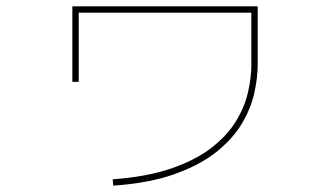

<svg xmlns="http://www.w3.org/2000/svg" viewBox="-20 -561 1040 605"><path d="M337 24 335 4Q444 -4 520.5 -30.5Q597 -57 646.5 -95.5Q696 -134 723.5 -179Q751 -224 761.5 -270.5Q772 -317 772 -357V-521H228V-303H208V-541H792V-357Q792 -315 781 -266.5Q770 -218 741.5 -170.5Q713 -123 661.5 -82Q610 -41 530.5 -12.5Q451 16 337 24Z"/></svg>

Font: Murecho Thin Thin
Style: Regular
Weight: 250
Version: Version 1.010